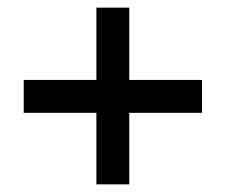

<svg xmlns="http://www.w3.org/2000/svg" viewBox="-20 -482 590 502"><path d="M508 -273V-187H318V0H232V-187H42V-273H232V-462H318V-273Z"/></svg>

Font: EauTest
Style: Bold
Weight: 700
Designer: Christian Thalmann (Catharsis Fonts)
Version: Version 0.001;PS 000.001;hotconv 1.0.88;makeotf.lib2.5.64775